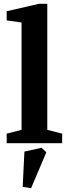

<svg xmlns="http://www.w3.org/2000/svg" viewBox="-20 -751 362 1007"><path d="M15 0V-50L93 -70V-633L15 -644V-692L184 -731H228V-70L306 -50V0ZM143 236 99 229 108 44 198 24 223 48Z"/></svg>

Font: Manuale
Style: Bold
Weight: 700
Version: Version 1.002